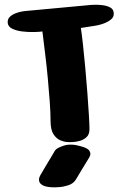

<svg xmlns="http://www.w3.org/2000/svg" viewBox="-20 -610 519 824"><path d="M162 -475Q149 -473 125 -472.5Q101 -472 76 -475Q51 -478 33 -486.5Q15 -495 13 -512Q12 -529 23.5 -539Q35 -549 51 -554.5Q67 -560 79.5 -561.5Q92 -563 92 -563L372 -589Q372 -589 386 -589.5Q400 -590 418.5 -588Q437 -586 452 -578.5Q467 -571 468 -555Q470 -539 458.5 -528.5Q447 -518 431 -511.5Q415 -505 403 -502.5Q391 -500 391 -500L327 -490Q331 -465 336 -419.5Q341 -374 346 -319Q351 -264 355 -211Q359 -158 361.5 -116Q364 -74 364 -56Q364 -33 351.5 -21.5Q339 -10 322.5 -5.5Q306 -1 293.5 -0.5Q281 0 281 0Q281 0 268 -0.5Q255 -1 238.5 -8Q222 -15 209.5 -34Q197 -53 197 -91Q197 -125 193.5 -174Q190 -223 185 -275.5Q180 -328 174.5 -373Q169 -418 165.5 -446.5Q162 -475 162 -475ZM216 194Q181 194 166 186.5Q151 179 148.5 169Q146 159 149 151.5Q152 144 152 144Q152 144 160.5 129.5Q169 115 180.5 95.5Q192 76 202.5 59Q213 42 216 36Q223 25 254 15Q285 5 328 18Q357 26 363.5 37Q370 48 367 56Q364 64 364 64Q364 64 354 80.5Q344 97 330.5 119Q317 141 306 160Q295 178 273.5 185Q252 192 234 193Q216 194 216 194Z"/></svg>

Font: Nerko One
Style: Regular
Weight: 400
Designer: Nermin Kahrimanovic
Foundry: Nermin Kahrimanovic
Version: Version 1.101